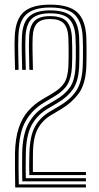

<svg xmlns="http://www.w3.org/2000/svg" viewBox="-20 -828 439 848"><path d="M109.5 -54.8Q108.8 -77 108.9 -99.5Q109 -122 109.8 -149.5Q111.8 -227.5 134.4 -268.4Q157 -309.2 198.5 -334L243 -360.5Q292.8 -389.8 317.4 -428.1Q342 -466.5 345.2 -531.5Q346 -547.2 346.4 -571.9Q346.8 -596.5 346.5 -621.6Q346.2 -646.8 345.2 -664Q342 -731.8 309.9 -763.2Q277.8 -794.8 201 -794.8Q130.2 -794.8 96.9 -765.2Q63.5 -735.8 61 -664.8Q59.8 -632.5 60.5 -598.4Q61.2 -564.2 62.2 -519.5H46.5Q45.5 -564.5 44.6 -598.4Q43.8 -632.2 45 -665.2Q48.2 -742.8 85 -775.1Q121.8 -807.5 201 -807.5Q284.5 -807.5 321 -773.8Q357.5 -740 361.2 -664.8Q362 -645.8 362.2 -619.8Q362.5 -593.8 362.1 -569.4Q361.8 -545 361.2 -531Q357.2 -454.8 327.1 -414.4Q297 -374 250.8 -346.5L206.2 -320Q166.8 -296.5 146.5 -258.5Q126.2 -220.5 125.5 -149.2Q125.2 -116 125.2 -93.2Q125.2 -70.5 125.2 -68.2H359.5V-54.8ZM78.5 -27.2Q77.8 -53.2 77.6 -85.5Q77.5 -117.8 78 -150.2Q79.5 -234.5 106.1 -283.1Q132.8 -331.8 182.8 -361.5L227.5 -387.8Q267.8 -411.5 289.1 -442.4Q310.5 -473.2 313.5 -532.8Q314.5 -548.5 314.8 -572.5Q315 -596.5 314.8 -621Q314.5 -645.5 313.5 -662.8Q311 -716.8 286.5 -743Q262 -769.2 201 -769.2Q145.8 -769.2 120.2 -745Q94.8 -720.8 92.5 -663.5Q91.2 -630.8 92.1 -597.6Q93 -564.5 94 -519.5H78Q77 -564.2 76.2 -597.9Q75.5 -631.5 76.8 -664.2Q79.2 -728.2 108.8 -755.2Q138.2 -782.2 201 -782.2Q268.8 -782.2 297.6 -753.8Q326.5 -725.2 329.5 -663.2Q330.2 -645 330.5 -620.1Q330.8 -595.2 330.5 -571.5Q330.2 -547.8 329.5 -532.2Q326 -467.8 302.2 -433.8Q278.5 -399.8 235.2 -374L190.8 -347.8Q144.8 -320.8 120.1 -276Q95.5 -231.2 94 -149.8Q92.8 -83.8 94 -41H359.5V-27.2ZM47.2 0Q46.5 -43.8 46.2 -82.1Q46 -120.5 46.2 -150.8Q47.5 -218 62.9 -263.2Q78.2 -308.5 105 -338.5Q131.8 -368.5 167 -389.2L211.5 -415.5Q246.8 -436.2 263.1 -460.8Q279.5 -485.2 282.2 -535.8Q282.8 -547.8 283 -571.1Q283.2 -594.5 283 -619.6Q282.8 -644.8 282 -661.8Q280 -704.8 261.8 -724.4Q243.5 -744 201 -744Q161.8 -744 143.8 -725.1Q125.8 -706.2 124.2 -662.5Q123 -628.8 123.8 -598Q124.5 -567.2 125.5 -519.5H109.8Q108.8 -565 108 -597Q107.2 -629 108.5 -663Q110.2 -713 131.8 -734.9Q153.2 -756.8 201 -756.8Q253.2 -756.8 274.2 -733.5Q295.2 -710.2 297.8 -662.2Q298.5 -644.2 298.9 -619.5Q299.2 -594.8 298.9 -571.1Q298.5 -547.5 297.8 -533Q295 -483.2 278 -454.8Q261 -426.2 219.5 -401.8L175 -375.2Q122.5 -344.2 93.1 -292.8Q63.8 -241.2 62.2 -150.5Q61.8 -121.8 61.9 -86.8Q62 -51.8 63 -13.5H359.5V0Z"/></svg>

Font: Big Shoulders Inline Text
Style: Regular
Weight: 400
Designer: Patric King
Foundry: XO Type Co
Version: Version 1.000